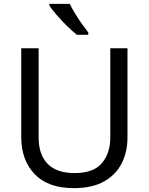

<svg xmlns="http://www.w3.org/2000/svg" viewBox="-20 -964 771 994"><path d="M640 -252Q640 -178 610 -118.5Q580 -59 518.5 -24.5Q457 10 362 10Q229 10 159.5 -62.5Q90 -135 90 -254V-714H180V-251Q180 -164 226.5 -116Q273 -68 367 -68Q464 -68 507.5 -119.5Q551 -171 551 -252V-714H640ZM341 -944Q352 -922 368.5 -894.5Q385 -867 403.5 -841Q422 -815 437 -796V-784H378Q355 -802 326 -830.5Q297 -859 272.5 -887.5Q248 -916 236 -934V-944Z"/></svg>

Font: Noto Sans Tifinagh
Style: Regular
Weight: 400
Designer: JamraPatel
Foundry: JamraPatel LLC
Version: Version 2.004; ttfautohint (v1.8.4.7-5d5b)